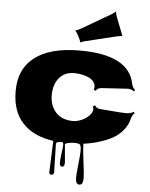

<svg xmlns="http://www.w3.org/2000/svg" viewBox="-76 -1043 1106 1420"><g transform="rotate(5 476.5 -332.5)"><path d="M749.5 -799.8 524.4 -745.1Q499 -738.8 491.5 -734.9Q483.9 -731 483.4 -731Q476.6 -753.4 466.8 -772.2Q457 -791 450.9 -800Q444.8 -809.1 441.9 -812.3Q439 -815.4 439 -816.2Q439 -816.9 442.4 -817.9Q458 -820.8 479.5 -833.5L689 -955.6Q711.4 -968.8 718.3 -975.6Q725.1 -982.4 725.6 -982.4Q726.1 -982.4 726.6 -978.5Q729 -959.5 737.3 -939L773.9 -845.2Q788.6 -809.1 788.6 -807.4Q788.6 -805.7 785.2 -804.9Q781.7 -804.2 771 -803.5Q760.3 -802.7 749.5 -799.8ZM338.4 243.7 347.7 11.7Q198.7 -9.3 118.4 -95.7Q38.1 -182.1 38.1 -331.5Q38.1 -490.7 142.6 -576.2Q257.8 -671.4 484.9 -671.4Q848.6 -671.4 891.6 -462.4Q897.5 -432.1 917.5 -416L909.2 -405.3Q885.7 -422.9 858.4 -420.4L670.4 -408.7Q637.7 -406.2 627.9 -384.8L611.8 -392.6Q616.7 -403.3 616.7 -411.1Q616.7 -436.5 599.9 -455.3Q583 -474.1 557.1 -483.4Q506.8 -501.5 459.5 -501.5Q387.2 -501.5 346.9 -452.4Q306.6 -403.3 306.6 -325Q306.6 -246.6 352.3 -197Q397.9 -147.5 480.5 -147.5Q506.8 -147.5 539.3 -160.4Q571.8 -173.3 596.9 -197.8Q622.1 -222.2 622.1 -249.5Q622.1 -257.3 616.7 -269L632.8 -277.3Q644.5 -255.4 670.7 -253.4Q696.8 -251.5 738.3 -248Q829.6 -239.7 865.2 -239.7Q900.9 -239.7 921.4 -254.9L929.2 -244.6Q911.1 -231 902.1 -194.1Q893.1 -157.2 867.2 -123.3Q841.3 -89.4 808.8 -67.1Q776.4 -44.9 733.4 -28.3Q659.7 1 571.8 13.2Q571.8 58.1 583.5 146.5Q595.2 234.9 595.2 264.2Q595.2 293.5 588.1 305.2Q581.1 316.9 567.4 316.9Q553.7 316.9 546.4 305.2Q539.1 293.5 539.1 267.8Q539.1 242.2 547.1 168.5Q555.2 94.7 555.2 69.8Q555.2 44.9 552.7 36.1Q550.3 27.3 546.9 22.7Q543.5 18.1 535.2 15.6Q516.1 10.7 489.3 13.2Q435.5 17.6 435.5 31.2L447.3 164.1Q447.3 195.8 428.7 195.8Q410.2 195.8 410.2 168.9Q410.2 142.1 416.7 97.7Q423.3 53.2 423.3 33.9Q423.3 14.6 410.6 14.6Q385.7 14.6 377.2 20Q368.7 25.4 368.7 29.8L374 241.2Q374 249.5 368.7 256.1Q363.3 262.7 355.5 262.7Q347.7 262.7 343 257.1Q338.4 251.5 338.4 243.7Z"/></g></svg>

Font: Nosifer Caps
Style: Regular
Weight: 800
Version: Version 001.002